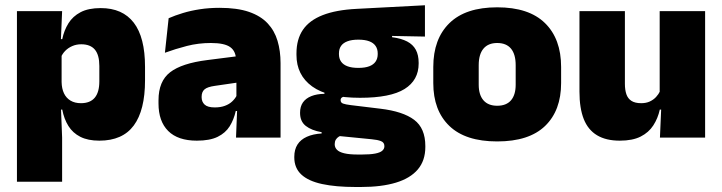

<svg xmlns="http://www.w3.org/2000/svg" viewBox="-20 -536 2813 748"><path d="M367 12Q322.5 12 293 -3Q263.5 -18 246.5 -45.2Q229.5 -72.5 222.5 -109H180L220 -216.5Q220.5 -191 229.2 -172.5Q238 -154 254.8 -144Q271.5 -134 295.5 -134Q331 -134 349 -155.2Q367 -176.5 367 -219V-279Q367 -322 349.5 -342.8Q332 -363.5 296.5 -363.5Q277.5 -363.5 261.5 -356.5Q245.5 -349.5 234 -337.8Q222.5 -326 217 -311.5L176.5 -383.5H222.5Q229.5 -417.5 246.5 -445Q263.5 -472.5 294 -488.5Q324.5 -504.5 372.5 -504.5Q457.5 -504.5 501.2 -447.5Q545 -390.5 545 -275.5V-223Q545 -106.5 501.2 -47.2Q457.5 12 367 12ZM222 172H46V-492.5H222L216 -352L220 -340V-158L217 -128.5L222 0Z M1073 0H899.5L904.5 -126L901 -130.5V-283.5L899.5 -301.5Q899.5 -336 877.2 -352.2Q855 -368.5 801.5 -368.5Q753 -368.5 708.2 -357Q663.5 -345.5 622.5 -330.5L637 -465Q662 -476 692.5 -485.2Q723 -494.5 759 -500Q795 -505.5 835.5 -505.5Q904 -505.5 949.8 -489.8Q995.5 -474 1022.5 -445.2Q1049.5 -416.5 1061.2 -377Q1073 -337.5 1073 -290ZM747 12Q673 12 635.2 -25.8Q597.5 -63.5 597.5 -133V-145.5Q597.5 -219.5 642.8 -254.5Q688 -289.5 787.5 -302L913 -318L923.5 -217L817 -201.5Q788 -197.5 776.8 -187.8Q765.5 -178 765.5 -159V-157Q765.5 -139.5 777.2 -128.5Q789 -117.5 816.5 -117.5Q839.5 -117.5 856.2 -123.8Q873 -130 884.2 -140.5Q895.5 -151 902 -163.5L927 -103.5H898.5Q891 -70 874.8 -44Q858.5 -18 828 -3Q797.5 12 747 12Z M1382.5 -155Q1257.5 -155 1196.2 -199.2Q1135 -243.5 1135 -322V-328Q1135 -383 1160.2 -420Q1185.5 -457 1237.5 -477.2Q1289.5 -497.5 1369.5 -501.5L1635.5 -515.5V-393.5L1507.5 -396V-391Q1543 -386.5 1566 -374.5Q1589 -362.5 1600 -342Q1611 -321.5 1611 -291.5V-288.5Q1611 -223.5 1556 -189.2Q1501 -155 1382.5 -155ZM1373.5 66H1390Q1423 66 1442 62.2Q1461 58.5 1469.2 51.2Q1477.5 44 1477.5 34V33Q1477.5 19 1464.2 13.8Q1451 8.5 1428 6.5L1281 -8L1318.5 -10.5Q1308 -8.5 1300.2 -3.8Q1292.5 1 1288.2 8.2Q1284 15.5 1284 25.5V26.5Q1284 38.5 1292.8 47.5Q1301.5 56.5 1321.2 61.2Q1341 66 1373.5 66ZM1386 192.5H1365.5Q1288.5 192.5 1235 181Q1181.5 169.5 1154 144Q1126.5 118.5 1126.5 77V75Q1126.5 46.5 1139 27Q1151.5 7.5 1175.5 -3.2Q1199.5 -14 1233 -16V-21Q1193.5 -28 1171.2 -45.5Q1149 -63 1149 -96V-97Q1149 -121 1160.2 -137Q1171.5 -153 1192.8 -161.5Q1214 -170 1244 -170.5V-190L1361.5 -160H1330Q1318 -160 1312.5 -156.5Q1307 -153 1307 -146V-145.5Q1307 -136 1316.5 -132.5Q1326 -129 1346.5 -126.5L1462 -112.5Q1550 -102 1593.5 -69.2Q1637 -36.5 1637 33V36.5Q1637 89.5 1607.8 124Q1578.5 158.5 1522.5 175.5Q1466.5 192.5 1386 192.5ZM1376 -271.5Q1402 -271.5 1418.5 -277.8Q1435 -284 1443.2 -296Q1451.5 -308 1451.5 -325V-328Q1451.5 -345 1443.2 -357Q1435 -369 1418.5 -375.2Q1402 -381.5 1376 -381.5Q1350.5 -381.5 1333.8 -375.2Q1317 -369 1308.8 -357.2Q1300.5 -345.5 1300.5 -328V-325Q1300.5 -308 1308.8 -296Q1317 -284 1333.8 -277.8Q1350.5 -271.5 1376 -271.5Z M1917 15Q1793.5 15 1730.8 -45.2Q1668 -105.5 1668 -212.5V-275Q1668 -384.5 1731 -446Q1794 -507.5 1917 -507.5Q2040.5 -507.5 2103.2 -446Q2166 -384.5 2166 -275V-212.5Q2166 -105.5 2103.5 -45.2Q2041 15 1917 15ZM1917 -124Q1952.5 -124 1970.8 -145.2Q1989 -166.5 1989 -206V-282Q1989 -324.5 1970.8 -346.5Q1952.5 -368.5 1917 -368.5Q1882 -368.5 1863.5 -346.5Q1845 -324.5 1845 -282V-206Q1845 -166.5 1863.5 -145.2Q1882 -124 1917 -124Z M2237.5 -492.5H2414.5V-209.5Q2414.5 -186 2420.2 -169Q2426 -152 2440 -143Q2454 -134 2478 -134Q2497 -134 2511.2 -140.5Q2525.5 -147 2535.8 -158Q2546 -169 2552 -182L2579 -109H2550.5Q2543 -75 2525.2 -47.5Q2507.5 -20 2476 -4Q2444.5 12 2394.5 12Q2341 12 2306 -9Q2271 -30 2254.2 -72.2Q2237.5 -114.5 2237.5 -179ZM2550 -492.5H2727V0H2551L2556.5 -126.5L2550 -144.5Z"/></svg>

Font: Anek Devanagari ExtraBold
Style: Regular
Weight: 800
Designer: Kailash Malviya (Devanagari) & Yesha Goshar (Latin)
Foundry: Ek Type
Version: Version 1.003